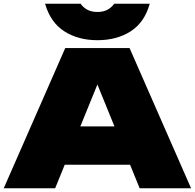

<svg xmlns="http://www.w3.org/2000/svg" viewBox="-23 -1007 1042 1027"><path d="M238 -126V-331H749V-126ZM670 -750 999 0H724L465 -636H531L272 0H-3L326 -750ZM218 -987H408Q424 -965 446 -954Q468 -943 498 -943Q528 -943 550 -954Q572 -965 588 -987H778Q750 -887 676 -839.5Q602 -792 498 -792Q395 -792 321 -839.5Q247 -887 218 -987Z"/></svg>

Font: Unbounded Black
Style: Regular
Weight: 900
Designer: Luke Prowse, Jean-Baptiste Morizot, Fátima Lázaro, Florian Runge
Foundry: NaN
Version: Version 1.701;gftools[0.9.28.dev5+ged2979d]